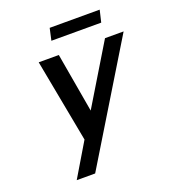

<svg xmlns="http://www.w3.org/2000/svg" viewBox="-153 -774 964 1086"><g transform="rotate(-20 329.0 -231.0)"><path d="M556 -590 573 -662H272L256 -590ZM121 200H232L658 -500H546L330 -143L268 -500H147L241 -1Z"/></g></svg>

Font: Perun Medium Italic
Style: Regular
Weight: 500
Italic angle: -12°
Foundry: Copyright (c) Stefan Peev, Context Ltd, 2016
Version: Version 1.026